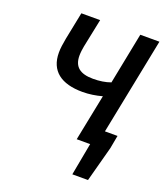

<svg xmlns="http://www.w3.org/2000/svg" viewBox="-152 -756 900 1047"><g transform="rotate(20 298.5 -233.0)"><path d="M349 0H427L392 188H483L538 -17L552 -93H479L591 -654H480L421 -356C391 -345 356 -340 320 -340C243 -340 207 -370 207 -434C207 -451 210 -474 213 -489L247 -654H138L106 -495C100 -462 96 -437 96 -411C96 -305 166 -253 290 -253C328 -253 367 -259 403 -269Z"/></g></svg>

Font: Source Sans Pro Semibold
Style: Italic
Weight: 600
Italic angle: -11°
Designer: Paul D. Hunt
Foundry: Adobe Systems Incorporated
Version: Version 3.006;hotconv 1.0.111;makeotfexe 2.5.65597